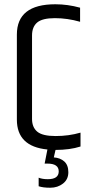

<svg xmlns="http://www.w3.org/2000/svg" viewBox="-20 -697 434 899"><path d="M161 175V135Q178 142 204 142Q255 142 255 105.5Q255 69 202 69H189L202 3Q59 -11 59 -137V-535Q59 -677 239 -677Q297 -677 355 -661V-595Q296 -612 237 -612Q178 -612 154 -591.5Q130 -571 130 -531V-140Q130 -101 154.5 -80.5Q179 -60 240.5 -60Q302 -60 357 -76V-11Q307 5 240 5L232 40Q262 42 281 59Q300 76 300 109.5Q300 143 275 162.5Q250 182 215.5 182Q181 182 161 175Z"/></svg>

Font: Khand
Style: Regular
Weight: 400
Designer: Devanagari: Sanchit Sawaria, Jyotish Sonowal; Latin: Satya Rajpurohit
Foundry: Indian Type Foundry
Version: Version 1.100;PS 1.0;hotconv 1.0.78;makeotf.lib2.5.61930; tt